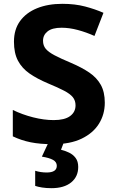

<svg xmlns="http://www.w3.org/2000/svg" viewBox="-20 -744 606 1004"><path d="M528 -207Q528 -146 497.5 -97Q467 -48 407 -19Q347 10 257 10Q189 10 140 0Q91 -10 47 -31V-169Q96 -145 153 -130.5Q210 -116 261 -116Q318 -116 346.5 -137Q375 -158 375 -193Q375 -218 361 -235.5Q347 -253 315.5 -269.5Q284 -286 231 -308Q174 -332 134.5 -359.5Q95 -387 74 -426.5Q53 -466 53 -526Q53 -590 85 -634Q117 -678 174 -701Q231 -724 306 -724Q372 -724 425 -710Q478 -696 521 -677L474 -556Q432 -575 387.5 -587Q343 -599 302 -599Q253 -599 229 -580Q205 -561 205 -531Q205 -506 219 -489Q233 -472 265 -455Q297 -438 352 -415Q408 -391 447 -364.5Q486 -338 507 -300.5Q528 -263 528 -207ZM389 129Q389 180 352 210Q315 240 249 240Q222 240 200 236.5Q178 233 164 228V149Q193 158 224 158Q277 158 277 123Q277 103 257 92Q237 81 199 75L234 0H314L299 39Q320 44 341 54Q362 64 375.5 82Q389 100 389 129Z"/></svg>

Font: Noto Sans Khmer UI
Style: Bold
Weight: 700
Designer: Danh Hong and the Monotype Design Team
Foundry: Monotype Imaging Inc.
Version: Version 2.002; ttfautohint (v1.8.4.7-5d5b)